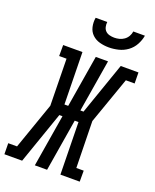

<svg xmlns="http://www.w3.org/2000/svg" viewBox="-211 -1053 931 1150"><g transform="rotate(20 254.5 -477.5)"><path d="M74 0H-39L-40 -70H16L120 -367L115 -665H68V-735H191L197 -403H221L276 -735H354L299 -402H319L435 -735H548L549 -665H493L388 -367L394 -70H441V0H318L312 -333H288L233 0H155L210 -333H190ZM329 -815Q299 -815 271 -822.5Q243 -830 223 -849Q203 -868 196.5 -896.5Q190 -925 195 -955H269Q267 -939 270.5 -924Q274 -909 284 -899Q294 -889 309 -885Q324 -881 340 -881Q356 -881 372 -885Q388 -889 402 -899Q416 -909 424.5 -924Q433 -939 435 -955H509Q504 -925 488.5 -896.5Q473 -868 447 -849Q421 -830 390 -822.5Q359 -815 329 -815Z"/></g></svg>

Font: Iosevka Curly Slab
Style: Italic
Weight: 400
Italic angle: -9°
Monospace: yes
Designer: Belleve Invis
Foundry: Belleve Invis
Version: Version 22.1.2; ttfautohint (v1.8.4)